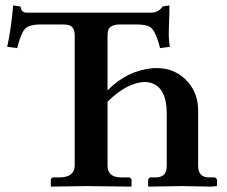

<svg xmlns="http://www.w3.org/2000/svg" viewBox="-20 -693 844 714"><path d="M257.8 -562Q257.8 -594.2 233.4 -600.1Q223.1 -602.1 209 -602.1H132.8Q87.4 -602.1 72.3 -585Q57.1 -566.9 43.9 -514.2L6.8 -519Q21.5 -585 28.8 -672.9L56.2 -668.9Q58.6 -647.5 77.1 -646H542Q565.9 -646 581.5 -664.1Q584 -667.5 584 -668.9L609.9 -672.9Q610.8 -663.6 607.9 -585.4Q606.4 -545.9 611.8 -519L575.2 -514.2Q558.6 -580.6 537.1 -593.3Q521.5 -602.1 485.8 -602.1H428.2Q389.2 -602.1 382.3 -580.6Q379.9 -571.8 379.9 -560.1V-356.9Q453.1 -431.2 548.8 -439.5Q556.6 -439.9 563 -439.9Q633.8 -439.9 680.2 -386.7Q716.8 -343.3 716.8 -282.2V-77.1Q716.8 -37.6 749.5 -33.7Q754.9 -33.2 759.8 -33.2H777.8Q785.6 -31.2 787.1 -23.9V-1L765.1 1Q764.2 1 657.2 -1L533.2 1L530.8 -1V-23.9Q532.7 -32.2 539.1 -33.2H557.1Q595.2 -33.2 599.1 -64.5Q599.6 -70.8 600.1 -77.1V-270Q600.1 -365.7 543 -384.3Q531.7 -387.7 520 -388.2Q453.6 -387.2 379.9 -314.9V-77.1Q379.9 -39.6 417.5 -34.2Q425.8 -33.2 435.1 -33.2H460.9Q467.8 -31.2 469.2 -23.9V-1L466.8 1Q466.3 1 298.8 -1L170.9 1L168.9 -1V-23.9Q170.4 -32.2 176.8 -33.2H203.1Q257.3 -34.7 257.8 -77.1Z"/></svg>

Font: Linux Libertine O
Style: Bold
Weight: 700
Designer: Philipp H. Poll
Foundry: Philipp H. Poll
Version: Version 5.0.0